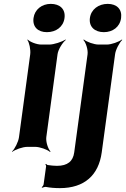

<svg xmlns="http://www.w3.org/2000/svg" viewBox="-20 -758 651 991"><path d="M219 -50 277 -478C280 -502 303 -539 320 -552L318 -554C300 -542 258 -528 234 -528H193C169 -528 134 -542 123 -554L121 -552C131 -539 139 -502 136 -478L78 -50C75 -26 56 11 42 24L43 26C58 14 97 0 121 0H162C186 0 224 14 238 26L241 24C228 11 216 -26 219 -50ZM222 -592C269 -592 307 -619 313 -665C319 -711 289 -738 242 -738C196 -738 159 -709 153 -665C147 -619 176 -592 222 -592ZM274 98C258 98 242 96 228 94C223 94 220 90 218 88L214 90C216 92 218 97 218 100L205 194C204 199 199 206 195 208L198 211C202 209 212 206 218 207C239 211 263 213 289 213C416 213 489 146 505 29L574 -478C577 -502 597 -539 611 -552L609 -554C594 -542 555 -528 531 -528H489C465 -528 427 -542 413 -554L410 -552C423 -539 435 -502 432 -478L363 29C357 74 329 98 274 98ZM516 -592C562 -592 599 -619 605 -665C611 -710 583 -738 536 -738C489 -738 450 -710 444 -665C438 -619 470 -592 516 -592Z"/></svg>

Font: Asimov
Style: EdgeWideIt
Weight: 500
Designer: Google
Version: Version 2.000980: 2014